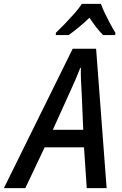

<svg xmlns="http://www.w3.org/2000/svg" viewBox="-80 -965 624 985"><path d="M-60 0 293 -715H413L467 0H365L351 -209H149L50 0ZM191 -299H347L339 -489Q337 -521 335.5 -554.5Q334 -588 335 -617H332Q310 -560 277 -489ZM207 -797Q227 -816 252 -842Q277 -868 301 -895Q325 -922 340 -945H438Q446 -922 459 -895Q472 -868 486 -842Q500 -816 512 -797L511 -785H449Q433 -801 414.5 -824.5Q396 -848 379 -874Q351 -847 323.5 -824.5Q296 -802 272 -785H206Z"/></svg>

Font: Noto Sans SemiCondensed Medium
Style: Italic
Weight: 500
Width: 4
Italic angle: -12°
Designer: Monotype Design Team
Foundry: Monotype Imaging Inc.
Version: Version 2.013; ttfautohint (v1.8.4.7-5d5b)